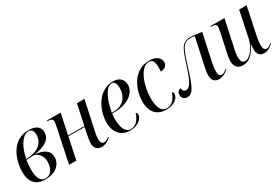

<svg xmlns="http://www.w3.org/2000/svg" viewBox="41 -1309 3009 2081"><g transform="rotate(-30 1545.0 -268.0)"><path d="M223 10C343 10 425 -59 425 -151C425 -235 360 -274 254 -285C382 -303 464 -349 464 -440C464 -509 413 -546 322 -546C113 -546 40 -332 40 -184C40 -54 102 10 223 10ZM165 -288 148 -286C168 -406 234 -536 319 -536C356 -536 375 -509 375 -461C375 -354 294 -294 165 -288ZM225 0C165 0 135 -54 135 -166C135 -204 140 -247 145 -276C172 -277 226 -282 239 -282C298 -265 334 -215 334 -149C334 -63 297 0 225 0Z M924 10C976 10 1014 -18 1041 -45L1036 -52C1011 -32 992 -21 971 -21C941 -21 930 -44 930 -85C930 -116 936 -149 946 -194L1020 -536H926L872 -281H668L722 -536H550L548 -526H556C594 -526 617 -518 617 -485C617 -477 614 -459 610 -439L518 0H609L666 -271H869L850 -178C841 -137 837 -104 837 -82C837 -35 861 10 924 10Z M1281 10C1389 10 1441 -55 1441 -96C1441 -114 1434 -122 1424 -126C1401 -53 1359 0 1292 0C1230 0 1196 -66 1196 -184C1196 -204 1198 -233 1200 -248H1236C1389 -248 1505 -329 1505 -432C1505 -504 1459 -546 1380 -546C1194 -546 1098 -342 1098 -194C1098 -57 1177 10 1281 10ZM1228 -258H1202C1226 -401 1284 -535 1359 -535C1392 -535 1410 -505 1410 -446C1410 -336 1340 -258 1228 -258Z M1733 10C1840 10 1893 -51 1893 -96C1893 -110 1886 -120 1877 -125C1850 -53 1815 -1 1744 -1C1676 -1 1645 -66 1645 -185C1645 -337 1716 -535 1824 -535C1868 -535 1887 -499 1887 -432C1888 -414 1886 -395 1884 -379C1940 -379 1969 -411 1969 -448C1969 -498 1928 -545 1833 -545C1635 -545 1549 -345 1549 -196C1549 -57 1620 10 1733 10Z M2393 10C2443 10 2483 -17 2512 -46L2507 -53C2478 -29 2461 -18 2440 -18C2413 -18 2402 -41 2402 -84C2402 -115 2409 -156 2417 -194L2488 -525C2444 -535 2394 -542 2351 -542C2236 -542 2218 -479 2153 -277C2098 -105 2063 -66 2020 -66C1993 -66 1981 -91 1981 -114C1957 -114 1932 -93 1932 -56C1932 -26 1951 7 1998 7C2062 7 2094 -49 2161 -266C2231 -492 2253 -532 2349 -532C2365 -532 2381 -531 2396 -527L2323 -190C2313 -143 2308 -108 2308 -83C2308 -32 2334 10 2393 10Z M2956 10C3005 10 3044 -18 3071 -45L3066 -52C3043 -31 3025 -19 3002 -19C2975 -19 2964 -43 2964 -88C2964 -116 2972 -171 2979 -200L3049 -536H2956L2887 -207C2872 -132 2801 -19 2737 -19C2698 -19 2685 -48 2685 -100C2685 -129 2696 -187 2705 -225L2772 -536H2598L2596 -526H2607C2643 -526 2666 -519 2666 -487C2666 -475 2660 -445 2656 -421L2611 -216C2603 -180 2593 -132 2593 -99C2593 -40 2619 9 2692 9C2775 9 2830 -50 2877 -147H2880C2877 -123 2875 -97 2875 -80C2875 -30 2900 10 2956 10Z"/></g></svg>

Font: Noto Serif Display SemiCondensed
Style: Italic
Weight: 400
Width: 4
Italic angle: -12°
Designer: Monotype Design Team
Foundry: Monotype Imaging Inc.
Version: Version 2.009